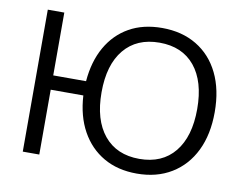

<svg xmlns="http://www.w3.org/2000/svg" viewBox="-78 -822 1197 939"><g transform="rotate(10 520.5 -352.5)"><path d="M655 9Q560 9 490 -31.5Q420 -72 379 -146Q338 -220 332 -322H170V0H88V-705H170V-393H333Q341 -492 382 -564Q423 -636 492 -675Q561 -714 655 -714Q754 -714 827 -670Q900 -626 939.5 -545Q979 -464 979 -353Q979 -242 939.5 -161Q900 -80 827 -35.5Q754 9 655 9ZM655 -64Q768 -64 830 -140Q892 -216 892 -353Q892 -490 830 -565.5Q768 -641 655 -641Q542 -641 479.5 -565.5Q417 -490 417 -353Q417 -216 479.5 -140Q542 -64 655 -64Z"/></g></svg>

Font: Mulish
Style: Regular
Weight: 400
Designer: Vernon Adams
Foundry: Vernon Adams
Version: Version 3.603; ttfautohint (v1.8.3)